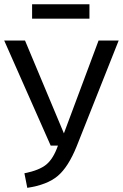

<svg xmlns="http://www.w3.org/2000/svg" viewBox="-20 -882 585 914"><path d="M405.8 -793H132.8V-861.8H405.8ZM544.9 -689 345.2 -186Q305.2 -86.9 254.9 -44.4Q204.6 -2 109.9 12.2L96.2 -57.1Q166 -70.8 200 -98.4Q233.9 -126 255.9 -189H221.2L0 -689H99.1L284.2 -247.1L449.2 -689Z"/></svg>

Font: FiraGO
Style: Regular
Weight: 400
Designer: bBox Type
Foundry: bBox Type GmbH
Version: Version 1.001;PS 001.001;hotconv 1.0.88;makeotf.lib2.5.64775